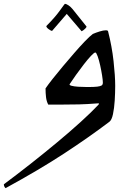

<svg xmlns="http://www.w3.org/2000/svg" viewBox="-172 -542 707 995"><path d="M361 -114Q361 -126 357 -151.5Q353 -177 347 -204Q341 -231 334 -250.5Q327 -270 322 -270Q316 -270 299.5 -252.5Q283 -235 262.5 -208.5Q242 -182 222 -154Q202 -126 189 -106Q186 -101 198.5 -97.5Q211 -94 233.5 -92.5Q256 -91 280 -91Q297 -91 311.5 -91.5Q326 -92 332 -93Q348 -95 354.5 -99Q361 -103 361 -114ZM329 -6Q279 -2 237.5 -1Q196 0 149 0Q131 0 113.5 0Q96 0 78 0Q69 -17 66.5 -38.5Q64 -60 64 -84Q77 -103 101 -133.5Q125 -164 154.5 -199Q184 -234 213.5 -268Q243 -302 268 -328Q293 -354 309 -366Q325 -373 344.5 -379Q364 -385 376 -385Q387 -385 388 -380Q408 -302 416.5 -225Q425 -148 425 -97Q425 -61 422.5 -21Q420 19 413.5 49.5Q407 80 395 89Q288 170 159.5 254Q31 338 -143 433Q-152 425 -152 413Q-82 361 -11 305Q60 249 125.5 194.5Q191 140 245.5 90.5Q300 41 336 3Q341 -2 341 -4Q341 -8 329 -6ZM68 -407Q113 -452 138 -487Q163 -522 164 -522Q172 -522 183.5 -514Q195 -506 204 -495L276 -405Q278 -402 269.5 -393.5Q261 -385 251 -380L174 -470L98 -382Q92 -382 80 -391Q68 -400 68 -407Z"/></svg>

Font: Ruwudu
Style: Regular
Weight: 400
Designer: Becca Hirsbrunner Spalinger
Foundry: SIL International
Version: Version 3.000